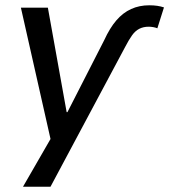

<svg xmlns="http://www.w3.org/2000/svg" viewBox="-20 -526 640 726"><path d="M374 -374Q395 -420 420 -449Q445 -478 476 -492Q507 -506 544 -506Q561 -506 574.5 -504Q588 -502 600 -498L575 -419Q568 -422 559 -423.5Q550 -425 542 -425Q522 -425 506.5 -417Q491 -409 479 -392Q467 -375 453 -348L171 180H67L184 -23L177 26L59 -497H161L232 -102H235Z"/></svg>

Font: Nunito Sans 7pt SemiCondensed Medium
Style: Italic
Weight: 500
Width: 4
Italic angle: -9°
Designer: Vernon Adams
Foundry: Vernon Adams
Version: Version 3.101;gftools[0.9.27]